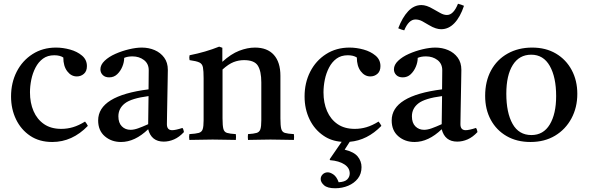

<svg xmlns="http://www.w3.org/2000/svg" viewBox="-20 -746 3142 1025"><path d="M434 -97Q444 -85 449 -74Q366 12 259 12Q190 12 141 -21Q92 -54 65.5 -109Q39 -164 39 -231Q39 -304 69 -363Q99 -422 153.5 -457Q208 -492 279 -492Q316 -492 354 -481.5Q392 -471 418 -449Q444 -427 444 -393Q444 -366 428 -352Q412 -338 390 -338Q360 -338 339 -365.5Q318 -393 318 -439Q300 -451 270 -451Q234 -451 209.5 -433Q185 -415 169.5 -385Q154 -355 147 -320.5Q140 -286 140 -253Q140 -197 159 -153Q178 -109 215 -83.5Q252 -58 307 -58Q339 -58 369.5 -67Q400 -76 434 -97Z M854 10Q788 10 771 -56Q700 12 626 12Q575 12 539.5 -18.5Q504 -49 504 -103Q504 -235 773 -269Q773 -293 773.5 -318Q774 -343 774 -371Q774 -406 748.5 -425.5Q723 -445 687 -445Q661 -445 643 -437Q643 -414 633 -390Q623 -366 605.5 -349.5Q588 -333 563 -333Q541 -333 528.5 -345.5Q516 -358 516 -376Q516 -400 538.5 -421.5Q561 -443 596 -458.5Q631 -474 669 -483Q707 -492 737 -492Q774 -492 805.5 -478.5Q837 -465 856.5 -438.5Q876 -412 876 -373Q876 -349 875 -310.5Q874 -272 873.5 -228.5Q873 -185 872 -146Q871 -107 871 -83Q871 -51 899 -51Q917 -51 954 -63Q958 -58 959.5 -52Q961 -46 962 -41Q937 -14 909.5 -2Q882 10 854 10ZM771 -83 773 -233Q681 -221 646.5 -194Q612 -167 612 -125Q612 -90 630.5 -71.5Q649 -53 677 -53Q695 -53 717.5 -61Q740 -69 771 -83Z M1304 1Q1302 -15 1304 -30Q1335 -32 1350 -36.5Q1365 -41 1370 -56Q1375 -71 1375 -104V-306Q1375 -366 1356.5 -395.5Q1338 -425 1283 -425Q1254 -425 1227 -414.5Q1200 -404 1168 -375V-114Q1168 -75 1172.5 -58Q1177 -41 1192 -36.5Q1207 -32 1239 -30Q1241 -15 1239 1Q1211 1 1180.5 0Q1150 -1 1115 -1Q1083 -1 1052 0Q1021 1 991 1Q988 -15 991 -30Q1025 -32 1041 -36.5Q1057 -41 1062 -56Q1067 -71 1067 -104V-328Q1067 -367 1063.5 -386Q1060 -405 1044.5 -412.5Q1029 -420 992 -425Q989 -439 992 -451Q1078 -468 1150 -497L1167 -491V-416Q1213 -458 1257 -475Q1301 -492 1341 -492Q1407 -492 1442 -453Q1477 -414 1477 -341V-114Q1477 -75 1481.5 -58Q1486 -41 1501 -36.5Q1516 -32 1549 -30Q1551 -15 1549 1Q1519 1 1490.5 0Q1462 -1 1424 -1Q1387 -1 1359.5 0Q1332 1 1304 1Z M2001 -97Q2011 -85 2016 -74Q1941 3 1847 11L1820 53Q1870 65 1890 90Q1910 115 1910 146Q1910 182 1890.5 207Q1871 232 1839 245.5Q1807 259 1769 259Q1728 259 1710 243Q1692 227 1692 210Q1692 195 1703 184.5Q1714 174 1730 174Q1743 174 1760 185.5Q1777 197 1788 227Q1821 225 1834 211.5Q1847 198 1847 180Q1847 150 1818.5 131.5Q1790 113 1742 109L1740 104L1804 11Q1749 7 1708 -21Q1659 -54 1632.5 -109Q1606 -164 1606 -231Q1606 -304 1636 -363Q1666 -422 1720.5 -457Q1775 -492 1846 -492Q1883 -492 1921 -481.5Q1959 -471 1985 -449Q2011 -427 2011 -393Q2011 -366 1995 -352Q1979 -338 1957 -338Q1927 -338 1906 -365.5Q1885 -393 1885 -439Q1867 -451 1837 -451Q1801 -451 1776.5 -433Q1752 -415 1736.5 -385Q1721 -355 1714 -320.5Q1707 -286 1707 -253Q1707 -197 1726 -153Q1745 -109 1782 -83.5Q1819 -58 1874 -58Q1906 -58 1936.5 -67Q1967 -76 2001 -97Z M2421 10Q2355 10 2338 -56Q2267 12 2193 12Q2142 12 2106.5 -18.5Q2071 -49 2071 -103Q2071 -235 2340 -269Q2340 -293 2340.5 -318Q2341 -343 2341 -371Q2341 -406 2315.5 -425.5Q2290 -445 2254 -445Q2228 -445 2210 -437Q2210 -414 2200 -390Q2190 -366 2172.5 -349.5Q2155 -333 2130 -333Q2108 -333 2095.5 -345.5Q2083 -358 2083 -376Q2083 -400 2105.5 -421.5Q2128 -443 2163 -458.5Q2198 -474 2236 -483Q2274 -492 2304 -492Q2341 -492 2372.5 -478.5Q2404 -465 2423.5 -438.5Q2443 -412 2443 -373Q2443 -349 2442 -310.5Q2441 -272 2440.5 -228.5Q2440 -185 2439 -146Q2438 -107 2438 -83Q2438 -51 2466 -51Q2484 -51 2521 -63Q2525 -58 2526.5 -52Q2528 -46 2529 -41Q2504 -14 2476.5 -2Q2449 10 2421 10ZM2338 -83 2340 -233Q2248 -221 2213.5 -194Q2179 -167 2179 -125Q2179 -90 2197.5 -71.5Q2216 -53 2244 -53Q2262 -53 2284.5 -61Q2307 -69 2338 -83ZM2425 -726Q2434 -724 2442 -721Q2450 -718 2457 -715Q2437 -655 2406 -622.5Q2375 -590 2335 -590Q2322 -590 2306 -595Q2290 -600 2270 -612Q2252 -623 2234.5 -632.5Q2217 -642 2198 -642Q2162 -642 2138 -584Q2124 -587 2106 -595Q2128 -653 2159 -686Q2190 -719 2230 -719Q2243 -719 2258.5 -714Q2274 -709 2294 -697Q2312 -687 2330.5 -676.5Q2349 -666 2366 -666Q2401 -666 2425 -726Z M2812 12Q2739 12 2684.5 -19.5Q2630 -51 2600 -106.5Q2570 -162 2570 -234Q2570 -312 2601.5 -370Q2633 -428 2690 -460Q2747 -492 2821 -492Q2894 -492 2948 -460Q3002 -428 3032 -372Q3062 -316 3062 -245Q3062 -172 3030.5 -113.5Q2999 -55 2943 -21.5Q2887 12 2812 12ZM2683 -246Q2683 -144 2716.5 -84.5Q2750 -25 2817 -25Q2881 -25 2915 -81.5Q2949 -138 2949 -233Q2949 -334 2915 -394Q2881 -454 2816 -454Q2752 -454 2717.5 -399Q2683 -344 2683 -246Z"/></svg>

Font: Tiro Telugu
Style: Regular
Weight: 400
Designer: Telugu: John Hudson & Fiona Ross. Latin: John Hudson.
Foundry: Tiro Typeworks Ltd.
Version: Version 1.52